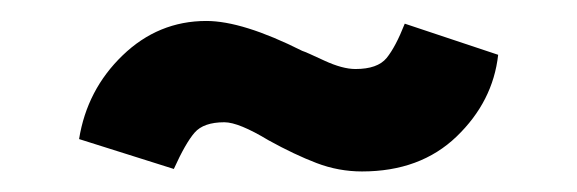

<svg xmlns="http://www.w3.org/2000/svg" viewBox="-20 -709 556 185"><path d="M56.2 -543.8ZM56.2 -575 147.5 -546.2Q158.8 -571.2 167.5 -581.2Q176.2 -591.2 196.2 -591.2Q210 -591.2 238.8 -573.8Q263.8 -560 285 -551.9Q306.2 -543.8 328.8 -543.8Q385 -543.8 420 -577.5Q455 -611.2 460 -656.2L370 -686.2Q361.2 -663.8 352.5 -653.1Q343.8 -642.5 322.5 -642.5Q310 -642.5 292.5 -650.6Q275 -658.8 271.2 -660Q213.8 -688.8 178.8 -688.8Q132.5 -688.8 98.1 -655.6Q63.8 -622.5 56.2 -575Z"/></svg>

Font: Cambay
Style: Bold
Weight: 700
Designer: Pooja Saxena
Foundry: Pooja Saxena
Version: Version 1.096;PS 001.096;hotconv 1.0.70;makeotf.lib2.5.58329